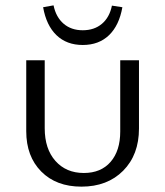

<svg xmlns="http://www.w3.org/2000/svg" viewBox="-20 -691 616 717"><path d="M437 -664 398 -670Q389 -626 360.5 -602Q332 -578 289 -578Q246 -578 217.5 -602.5Q189 -627 180 -671L141 -664Q153 -596 191 -559.5Q229 -523 289 -523Q349 -523 387 -559.5Q425 -596 437 -664ZM284 6Q190 6 134 -50.5Q78 -107 78 -201V-466H147V-212Q147 -135 187 -90Q227 -45 293 -45Q357 -45 393 -86.5Q429 -128 429 -200V-466H499V-211Q499 -113 440 -53.5Q381 6 284 6Z"/></svg>

Font: EauTestSC
Style: Regular
Weight: 400
Designer: Christian Thalmann (Catharsis Fonts)
Version: Version 0.001;PS 000.001;hotconv 1.0.88;makeotf.lib2.5.64775